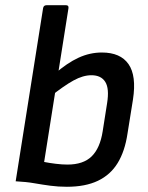

<svg xmlns="http://www.w3.org/2000/svg" viewBox="-20 -703 566 735"><path d="M236 12Q203 12 173 8Q143 4 111.5 -1.5Q80 -7 40 -9L145 -672Q147 -683 158 -683H233Q244 -683 242 -671L149 -83Q169 -79 193.5 -76Q218 -73 238 -73Q299 -73 331 -104.5Q363 -136 373 -200L390 -308Q399 -364 383 -389.5Q367 -415 330 -415Q298 -415 261.5 -395Q225 -375 171 -332L189 -420Q237 -462 280.5 -482Q324 -502 370 -502Q441 -502 472 -457.5Q503 -413 489 -322L468 -191Q458 -124 430.5 -79Q403 -34 355 -11Q307 12 236 12Z"/></svg>

Font: Sofia Sans SemiBold
Style: Italic
Weight: 600
Italic angle: -9°
Designer: Botio Nikoltchev, Ani Petrova
Foundry: lettersoup
Version: Version 4.100-B